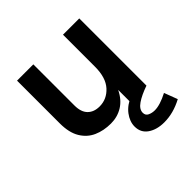

<svg xmlns="http://www.w3.org/2000/svg" viewBox="-179 -637 984 984"><g transform="rotate(-45 313.5 -144.5)"><path d="M83 -487H201V-189Q201 -141.5 224.5 -117.8Q248 -94 289 -94Q341.5 -94 378.8 -134.8Q416 -175.5 416 -255V-487H534V0H416V-87Q392.5 -38.5 354.2 -14.8Q316 9 268 9Q216 9 174.2 -9.5Q132.5 -28 107.8 -69Q83 -110 83 -177ZM598.5 162.5Q532 198 466 198Q412.5 198 377.5 174Q342.5 150 342.5 105.5Q342.5 69.5 368.2 35.2Q394 1 444 -19.5L534 0Q482.5 18 452.2 38.8Q422 59.5 422 85Q422 104.5 438.5 112.2Q455 120 475 120Q513.5 120 571 90Z"/></g></svg>

Font: Karla
Style: Bold
Weight: 700
Designer: Jonathan Pinhorn
Version: Version 2.004; ttfautohint (v1.8.4.7-5d5b);gftools[0.9.33]